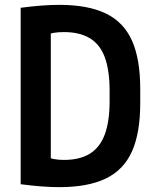

<svg xmlns="http://www.w3.org/2000/svg" viewBox="-20 -760 640 790"><path d="M224 10Q156 10 65 -2V-728Q156 -740 224 -740Q342 -740 415.5 -704.5Q489 -669 523 -593Q557 -517 557 -395V-335Q557 -213 523 -137Q489 -61 415.5 -25.5Q342 10 224 10ZM168 -116Q184 -109 202 -105.5Q220 -102 243 -102Q308 -102 349.5 -127.5Q391 -153 411 -206.5Q431 -260 431 -344V-386Q431 -470 411.5 -523.5Q392 -577 350 -602.5Q308 -628 243 -628Q220 -628 202 -625Q184 -622 168 -614L189 -655V-75Z"/></svg>

Font: M PLUS Code Latin Expanded SemiBold
Style: Regular
Weight: 600
Width: 7
Designer: Coji Morishita
Foundry: UNDERFOREST DESIGN
Version: Version 1.002; ttfautohint (v1.8.3)